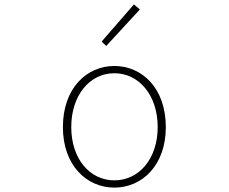

<svg xmlns="http://www.w3.org/2000/svg" viewBox="-20 -840 1040 873"><path d="M500 13C626 13 734 -88 734 -262C734 -439 626 -540 500 -540C374 -540 266 -439 266 -262C266 -88 374 13 500 13ZM500 -20C388 -20 304 -118 304 -262C304 -407 388 -507 500 -507C612 -507 697 -407 697 -262C697 -118 612 -20 500 -20ZM463 -631 616 -797 589 -820 442 -651Z"/></svg>

Font: Harano Aji Gothic CN ExtraLight
Style: Regular
Weight: 250
Foundry: Masamichi Hosoda
Version: HaranoAjiGothicCN-ExtraLight version 20230610;ttx 4.39.4